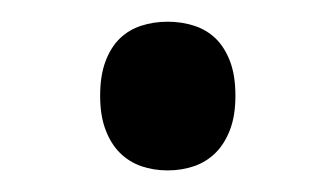

<svg xmlns="http://www.w3.org/2000/svg" viewBox="-20 -142 308 176"><path d="M71.8 -54.2Q71.8 -72.8 76.7 -85.7Q81.5 -98.6 89.8 -106.7Q98.1 -114.7 109.4 -118.4Q120.6 -122.1 133.8 -122.1Q146.5 -122.1 158 -118.4Q169.4 -114.7 177.7 -106.7Q186 -98.6 190.9 -85.7Q195.8 -72.8 195.8 -54.2Q195.8 -36.1 190.9 -23.2Q186 -10.3 177.7 -2Q169.4 6.3 158 10.3Q146.5 14.2 133.8 14.2Q120.6 14.2 109.4 10.3Q98.1 6.3 89.8 -2Q81.5 -10.3 76.7 -23.2Q71.8 -36.1 71.8 -54.2Z"/></svg>

Font: Noto Sans Malayalam
Style: Regular
Weight: 400
Designer: Monotype Design team
Foundry: Monotype Imaging Inc.
Version: Version 1.02